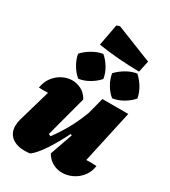

<svg xmlns="http://www.w3.org/2000/svg" viewBox="-223 -1034 1018 1151"><g transform="rotate(30 286.5 -458.5)"><path d="M281 -58 336 -215 326 -218Q288 -141 248 -81Q208 -21 175 4Q156 7 138 7Q80 7 47 -20Q14 -47 14 -95Q14 -119 21 -143L85 -364Q54 -363 22 -364Q29 -408 52.5 -438.5Q76 -469 108.5 -485.5Q141 -502 175 -502Q208 -502 238.5 -486Q269 -470 288 -435L213 -153Q220 -149 228 -146Q268 -200 299.5 -257Q331 -314 357 -383L386 -495H565L485 -130Q519 -132 556 -129Q550 -86 525.5 -55Q501 -24 466.5 -7.5Q432 9 396 9Q362 9 331.5 -7.5Q301 -24 281 -58ZM494 -747Q423 -748 352 -753.5Q281 -759 210 -770L238 -919L259 -926L511 -826ZM200 -528Q172 -550 151 -585.5Q130 -621 124 -658Q149 -685 184 -705.5Q219 -726 256 -732Q285 -707 305 -673Q325 -639 331 -602Q307 -574 271.5 -553.5Q236 -533 200 -528ZM434 -528Q406 -550 385.5 -585.5Q365 -621 359 -658Q384 -685 419 -705.5Q454 -726 491 -732Q519 -707 539.5 -673Q560 -639 566 -602Q542 -574 506.5 -553.5Q471 -533 434 -528Z"/></g></svg>

Font: Piazzolla Black
Style: Italic
Weight: 900
Italic angle: -11.3°
Designer: Juan Pablo del Peral
Foundry: Huerta Tipografica
Version: Version 1.330